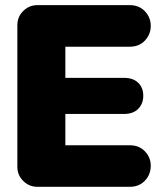

<svg xmlns="http://www.w3.org/2000/svg" viewBox="-20 -720 627 740"><path d="M46.9 -77.1V-623Q46.9 -655.3 69.6 -677.7Q92.3 -700.2 124 -700.2H480Q516.1 -700.2 538.6 -676.5Q561 -652.8 561 -620.1Q561 -587.4 538.6 -563.7Q516.1 -540 480 -540H231.9V-419.9H458Q493.2 -419.9 512.7 -400.9Q532.2 -381.8 532.2 -351.1Q532.2 -320.3 512.7 -300.5Q493.2 -280.8 458 -280.8H231.9V-160.2H480Q516.1 -160.2 538.6 -136.7Q561 -113.3 561 -81.1Q561 -47.4 538.6 -23.7Q516.1 0 480 0H124Q92.3 0 69.6 -22.5Q46.9 -44.9 46.9 -77.1Z"/></svg>

Font: LT Saeada
Style: Bold
Weight: 700
Designer: Daniel Lyons
Foundry: LyonsType
Version: Version 1.001